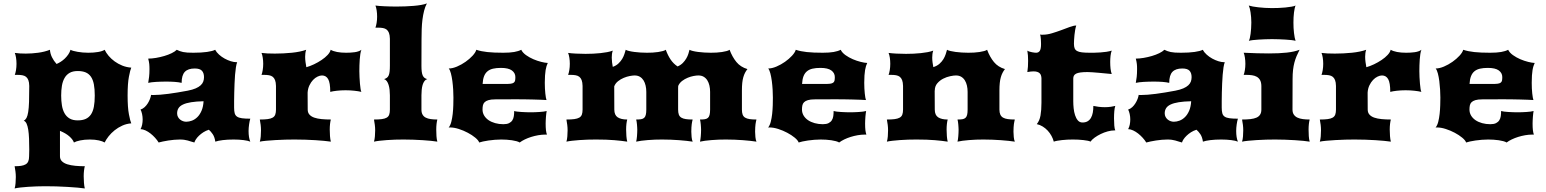

<svg xmlns="http://www.w3.org/2000/svg" viewBox="-20 -813 8873 1102"><path d="M147.9 45.4Q147.9 11.2 146.7 -17.8Q145.5 -46.9 142.1 -68.4Q138.7 -89.8 132.6 -103.3Q126.5 -116.7 116.2 -120.1Q126 -125 132.1 -136.2Q138.2 -147.5 141.8 -169.9Q145.5 -192.4 146.7 -228.5Q147.9 -264.6 147.9 -319.8Q147.5 -340.8 142.6 -353.3Q137.7 -365.7 129.2 -372.3Q120.6 -378.9 108.2 -381.1Q95.7 -383.3 80.1 -383.3H64.9Q68.8 -393.1 71.8 -410.4Q74.7 -427.7 74.7 -446.8Q74.7 -465.3 72 -482.2Q69.3 -499 64.9 -509.3Q79.1 -507.3 95 -506.3Q110.8 -505.4 127.9 -505.4Q163.1 -505.4 199.2 -510.3Q235.4 -515.1 266.6 -527.3Q268.1 -505.4 278.3 -484.4Q288.6 -463.4 304.7 -445.8Q316.4 -450.7 328.6 -458.5Q340.8 -466.3 351.8 -476.8Q362.8 -487.3 371.6 -500Q380.4 -512.7 384.8 -527.3Q390.1 -523.9 400.6 -521Q411.1 -518.1 425 -515.6Q439 -513.2 454.8 -511.7Q470.7 -510.3 486.8 -510.3Q517.6 -510.3 543 -514.6Q568.4 -519 580.6 -527.3Q588.9 -509.8 603.5 -492.4Q618.2 -475.1 637.9 -460.7Q657.7 -446.3 681.9 -436.5Q706.1 -426.8 733.4 -424.8Q727.5 -412.1 720 -373Q712.4 -334 712.4 -265.1Q712.4 -195.8 720 -156.7Q727.5 -117.7 733.4 -105Q706.1 -103 681.9 -92Q657.7 -81.1 637.9 -65.2Q618.2 -49.3 603.5 -30.8Q588.9 -12.2 580.6 4.9Q569.8 -2 547.6 -7.1Q525.4 -12.2 495.6 -12.2Q464.8 -12.2 440.4 -7.1Q416 -2 404.3 4.9Q398.4 -12.2 378.4 -30Q358.4 -47.9 324.2 -62V84Q324.2 101.6 335.7 112.8Q347.2 124 366.9 130.1Q386.7 136.2 412.4 138.7Q438 141.1 466.8 141.1Q463.9 151.4 462.2 166.5Q460.4 181.6 460.4 198.7Q460.4 217.3 461.9 236.3Q463.4 255.4 466.8 268.6Q451.2 266.1 425.3 263.9Q399.4 261.7 368.2 259.8Q336.9 257.8 303.2 256.8Q269.5 255.9 238.8 255.9Q215.3 255.9 189.9 256.8Q164.6 257.8 140.9 259.3Q117.2 260.7 96.9 263.2Q76.7 265.6 64 268.6Q67.9 255.9 69.3 238Q70.8 220.2 70.8 203.1Q70.8 187.5 68.8 171.9Q66.9 156.2 64 141.1Q85.9 141.1 101.6 138.7Q117.2 136.2 127.4 130.1Q137.7 124 142.3 112.8Q147 101.6 147 84ZM331.1 -264.6Q331.1 -233.9 335.4 -207.8Q339.8 -181.6 350.6 -162.6Q361.3 -143.6 379.6 -132.8Q397.9 -122.1 426.3 -122.1Q453.1 -122.1 471.7 -130.4Q490.2 -138.7 502 -156Q513.7 -173.3 518.8 -200.2Q523.9 -227.1 523.9 -264.6Q523.9 -302.2 518.8 -328.9Q513.7 -355.5 502 -372.6Q490.2 -389.6 471.7 -397.5Q453.1 -405.3 426.3 -405.3Q397.9 -405.3 379.6 -394.8Q361.3 -384.3 350.6 -365.5Q339.8 -346.7 335.4 -321Q331.1 -295.4 331.1 -264.6Z M786.6 -71.8Q793 -83 795.9 -97.7Q798.8 -112.3 798.8 -127.4Q798.8 -143.1 795.4 -158.7Q792 -174.3 786.6 -184.1Q799.8 -188.5 810.3 -198.2Q820.8 -208 828.4 -220.2Q835.9 -232.4 840.8 -245.1Q845.7 -257.8 847.2 -268.6Q849.6 -267.6 852.5 -267.6Q855.5 -267.6 858.9 -267.6Q895 -267.6 946.3 -274.4Q997.6 -281.2 1057.1 -292.5Q1085 -297.9 1103 -305.7Q1121.1 -313.5 1131.8 -323.5Q1142.6 -333.5 1146.7 -345.2Q1150.9 -356.9 1150.9 -370.1Q1150.9 -394 1138.9 -407Q1127 -419.9 1097.7 -419.9Q1059.1 -419.9 1040.8 -400.6Q1022.5 -381.3 1022.5 -337.4Q1006.3 -341.3 983.4 -343Q960.4 -344.7 932.6 -344.7Q918.5 -344.7 904.1 -344.2Q889.6 -343.8 876 -343Q862.3 -342.3 850.6 -340.8Q838.9 -339.4 830.6 -337.4Q833.5 -352.5 835.7 -371.6Q837.9 -390.6 837.9 -416Q837.9 -424.3 837.6 -431.4Q837.4 -438.5 836.7 -445.3Q835.9 -452.1 834.5 -459.7Q833 -467.3 830.6 -476.6Q851.1 -476.6 875.5 -480.7Q899.9 -484.9 923.1 -491.7Q946.3 -498.5 965.3 -507.8Q984.4 -517.1 994.6 -527.3Q1003.4 -522.9 1011.7 -519.8Q1020 -516.6 1030.8 -514.4Q1041.5 -512.2 1055.7 -511.2Q1069.8 -510.3 1089.8 -510.3Q1135.7 -510.3 1168.2 -514.9Q1200.7 -519.5 1214.8 -527.3Q1222.7 -512.7 1237.3 -499.5Q1252 -486.3 1269.3 -476.8Q1286.6 -467.3 1304.4 -461.7Q1322.3 -456.1 1336.9 -456.1H1341.3Q1336.9 -445.3 1334 -426.3Q1331.1 -407.2 1329.1 -383.5Q1327.1 -359.9 1326.2 -333.5Q1325.2 -307.1 1324.5 -281.5Q1323.7 -255.9 1323.7 -233.4Q1323.7 -210.9 1323.7 -195.3Q1323.7 -175.3 1327.1 -162.8Q1330.6 -150.4 1340.6 -143.6Q1350.6 -136.7 1368.9 -134.3Q1387.2 -131.8 1416.5 -131.8Q1414.6 -126 1412.8 -117.4Q1411.1 -108.9 1409.7 -99.1Q1408.2 -89.4 1407.5 -79.6Q1406.7 -69.8 1406.7 -61.5Q1406.7 -23.4 1416.5 0Q1404.8 -5.4 1378.4 -8.8Q1352.1 -12.2 1320.8 -12.2Q1285.6 -12.2 1258.5 -8.8Q1231.4 -5.4 1215.8 0Q1211.9 -26.9 1200.9 -43Q1189.9 -59.1 1178.7 -68.4Q1161.6 -63 1147.5 -54Q1133.3 -44.9 1122.3 -34.4Q1111.3 -23.9 1104.5 -13.4Q1097.7 -2.9 1095.7 4.9Q1084.5 2 1075.4 -1Q1066.4 -3.9 1057.1 -6.6Q1047.9 -9.3 1037.1 -10.7Q1026.4 -12.2 1011.7 -12.2Q996.6 -12.2 979.7 -10.7Q962.9 -9.3 946.3 -6.6Q929.7 -3.9 915.3 -1Q900.9 2 890.6 4.9Q882.3 -8.8 870.1 -22.2Q857.9 -35.6 844 -46.6Q830.1 -57.6 815.2 -64.5Q800.3 -71.3 786.6 -71.8ZM996.6 -162.6Q996.6 -150.9 1001.5 -141.8Q1006.3 -132.8 1013.9 -126.7Q1021.5 -120.6 1030.8 -117.4Q1040 -114.3 1048.8 -114.3Q1064.9 -114.3 1081.8 -120.6Q1098.6 -127 1112.8 -140.9Q1127 -154.8 1136.7 -177.2Q1146.5 -199.7 1148.4 -231.9Q1106.4 -231 1077.4 -226.3Q1048.3 -221.7 1030.3 -213.1Q1012.2 -204.6 1004.4 -191.9Q996.6 -179.2 996.6 -162.6Z M1471.2 0Q1475.1 -12.7 1476.6 -30.3Q1478 -47.9 1478 -64.9Q1478 -80.6 1476.1 -96.2Q1474.1 -111.8 1471.2 -127Q1498.5 -127 1516.4 -129.4Q1534.2 -131.8 1544.9 -137.9Q1555.7 -144 1559.8 -155.3Q1564 -166.5 1564 -184.1V-319.8Q1563.5 -340.8 1558.6 -353.3Q1553.7 -365.7 1545.2 -372.3Q1536.6 -378.9 1524.2 -381.1Q1511.7 -383.3 1496.1 -383.3H1481Q1484.9 -393.1 1487.8 -410.4Q1490.7 -427.7 1490.7 -446.8Q1490.7 -465.3 1488 -482.2Q1485.4 -499 1481 -509.3Q1495.1 -507.3 1514.9 -506.3Q1534.7 -505.4 1557.6 -505.4Q1581.1 -505.4 1606.2 -506.6Q1631.3 -507.8 1655.3 -510.3Q1679.2 -512.7 1700.4 -517.1Q1721.7 -521.5 1737.3 -527.3Q1733.9 -517.6 1732.7 -507.6Q1731.4 -497.6 1731.4 -486.8Q1731.4 -471.7 1733.6 -456.5Q1735.8 -441.4 1738.3 -427.2Q1759.3 -433.1 1782.5 -444.1Q1805.7 -455.1 1825.9 -468.8Q1846.2 -482.4 1860.4 -497.6Q1874.5 -512.7 1877.9 -527.3Q1892.1 -519 1914.8 -514.6Q1937.5 -510.3 1966.8 -510.3Q1978.5 -510.3 1991.2 -511Q2003.9 -511.7 2015.9 -513.4Q2027.8 -515.1 2037.8 -518.6Q2047.9 -522 2054.2 -527.3Q2050.3 -517.6 2048.1 -502.9Q2045.9 -488.3 2044.7 -471.4Q2043.5 -454.6 2043 -437.3Q2042.5 -419.9 2042.5 -404.8Q2042.5 -389.6 2043.5 -370.4Q2044.4 -351.1 2045.9 -333.3Q2047.4 -315.4 2049.6 -302.2Q2051.8 -289.1 2054.2 -285.6Q2038.1 -289.6 2013.9 -292.2Q1989.7 -294.9 1963.4 -294.9Q1937 -294.9 1913.6 -292.2Q1890.1 -289.6 1875.5 -285.6Q1875.5 -337.9 1863.5 -358.9Q1851.6 -379.9 1828.1 -379.9Q1816.4 -379.9 1802.5 -373.3Q1788.6 -366.7 1776.6 -354Q1764.6 -341.3 1755.9 -323Q1747.1 -304.7 1745.6 -281.2L1746.1 -184.1Q1746.1 -166.5 1756.1 -155.3Q1766.1 -144 1783.7 -137.9Q1801.3 -131.8 1825.7 -129.4Q1850.1 -127 1878.9 -127Q1876 -116.7 1874.3 -101.6Q1872.6 -86.4 1872.6 -69.3Q1872.6 -50.8 1874 -32Q1875.5 -13.2 1878.9 0Q1863.3 -2.4 1840.3 -4.6Q1817.4 -6.8 1790 -8.5Q1762.7 -10.3 1731.9 -11.2Q1701.2 -12.2 1670.4 -12.2Q1647 -12.2 1617.9 -11.5Q1588.9 -10.7 1560.5 -9Q1532.2 -7.3 1508.1 -5.1Q1483.9 -2.9 1471.2 0Z M2126.5 0Q2130.4 -12.7 2131.8 -30.3Q2133.3 -47.9 2133.3 -64.9Q2133.3 -80.6 2131.3 -96.2Q2129.4 -111.8 2126.5 -127Q2153.8 -127 2171.6 -129.4Q2189.5 -131.8 2199.7 -137.9Q2210 -144 2213.9 -155.3Q2217.8 -166.5 2217.8 -184.1V-266.1Q2217.8 -281.7 2216.1 -297.4Q2214.4 -313 2210.4 -325.7Q2206.5 -338.4 2200 -347.4Q2193.4 -356.4 2184.1 -358.9Q2194.3 -361.8 2200.9 -366.9Q2207.5 -372.1 2211.2 -380.9Q2214.8 -389.6 2216.3 -403.1Q2217.8 -416.5 2217.8 -436V-590.8Q2217.3 -611.8 2212.4 -624.3Q2207.5 -636.7 2199 -643.3Q2190.4 -649.9 2178 -652.1Q2165.5 -654.3 2149.9 -654.3H2134.8Q2138.7 -664.1 2141.6 -681.4Q2144.5 -698.7 2144.5 -717.8Q2144.5 -736.3 2141.8 -753.7Q2139.2 -771 2134.8 -781.2Q2144 -779.8 2157.2 -778.8Q2170.4 -777.8 2186 -777.1Q2201.7 -776.4 2219.2 -775.9Q2236.8 -775.4 2255.4 -775.4Q2280.3 -775.4 2305.7 -776.4Q2331.1 -777.3 2354.2 -779.3Q2377.4 -781.2 2397.2 -784.7Q2417 -788.1 2430.2 -793.5Q2419.9 -774.4 2414.1 -751Q2408.2 -727.5 2404.8 -701.2Q2401.4 -674.8 2400.4 -646Q2399.4 -617.2 2399.4 -587.4L2398.9 -435.1Q2398.9 -415.5 2400.6 -402.1Q2402.3 -388.7 2406.2 -379.9Q2410.2 -371.1 2416.5 -366.2Q2422.9 -361.3 2432.6 -358.9Q2422.4 -356 2415.8 -346.9Q2409.2 -337.9 2405.5 -325.2Q2401.9 -312.5 2400.4 -297.1Q2398.9 -281.7 2398.9 -266.1V-184.1Q2398.9 -166.5 2405.3 -155.3Q2411.6 -144 2423.6 -137.9Q2435.5 -131.8 2452.4 -129.4Q2469.2 -127 2490.2 -127Q2487.3 -116.7 2485.6 -101.6Q2483.9 -86.4 2483.9 -69.3Q2483.9 -50.8 2485.1 -32Q2486.3 -13.2 2490.2 0Q2477.1 -2.4 2454.8 -4.6Q2432.6 -6.8 2406.2 -8.5Q2379.9 -10.3 2351.3 -11.2Q2322.8 -12.2 2296.4 -12.2Q2272.9 -12.2 2248.3 -11.5Q2223.6 -10.7 2200.9 -9Q2178.2 -7.3 2158.7 -5.1Q2139.2 -2.9 2126.5 0Z M2555.2 -81.1Q2564.9 -92.8 2570.3 -113.8Q2575.7 -134.8 2578.4 -159.4Q2581.1 -184.1 2581.8 -209Q2582.5 -233.9 2582.5 -252.9Q2582.5 -272.9 2581.1 -298.3Q2579.6 -323.7 2576.4 -347.9Q2573.2 -372.1 2568.1 -391.6Q2563 -411.1 2555.7 -419.9Q2577.1 -419.9 2603 -430.9Q2628.9 -441.9 2652.1 -458.3Q2675.3 -474.6 2692.4 -493.2Q2709.5 -511.7 2713.9 -527.3Q2740.7 -518.1 2777.3 -514.2Q2814 -510.3 2868.2 -510.3Q2906.2 -510.3 2931.2 -514.6Q2956.1 -519 2971.7 -527.3Q2980 -510.3 2999.3 -496.6Q3018.6 -482.9 3041.3 -473.1Q3064 -463.4 3086.7 -457.8Q3109.4 -452.1 3124 -451.7Q3120.1 -443.4 3116.9 -433.6Q3113.8 -423.8 3111.6 -410.6Q3109.4 -397.5 3108.2 -379.6Q3106.9 -361.8 3106.9 -337.9Q3106.9 -321.3 3107.7 -305.7Q3108.4 -290 3109.9 -276.9Q3111.3 -263.7 3113 -253.7Q3114.7 -243.7 3116.7 -238.8Q3104.5 -239.7 3084 -240.5Q3063.5 -241.2 3039.1 -241.9Q3014.6 -242.7 2988 -242.9Q2961.4 -243.2 2937.5 -243.2Q2909.2 -243.2 2881.1 -242.9Q2853 -242.7 2823.2 -242.7Q2798.3 -242.7 2783.7 -238.3Q2769 -233.9 2761.5 -226.3Q2753.9 -218.8 2751.7 -208Q2749.5 -197.3 2749.5 -184.6Q2749.5 -165.5 2758.8 -149.9Q2768.1 -134.3 2784.2 -123.3Q2800.3 -112.3 2822.3 -106.2Q2844.2 -100.1 2869.1 -100.1Q2889.6 -100.1 2901.9 -106.2Q2914.1 -112.3 2920.7 -122.6Q2927.2 -132.8 2929.2 -146.5Q2931.2 -160.2 2931.2 -175.8Q2937 -173.8 2948.7 -172.4Q2960.4 -170.9 2974.1 -170.2Q2987.8 -169.4 3001.7 -168.9Q3015.6 -168.5 3025.9 -168.5Q3036.1 -168.5 3049.3 -168.9Q3062.5 -169.4 3075.4 -170.2Q3088.4 -170.9 3099.6 -172.4Q3110.8 -173.8 3117.7 -175.8Q3116.7 -170.4 3115.5 -161.4Q3114.3 -152.3 3113.5 -142.1Q3112.8 -131.8 3112.3 -121.6Q3111.8 -111.3 3111.8 -104.5Q3111.8 -80.6 3113.5 -66.2Q3115.2 -51.8 3119.1 -40.5H3110.4Q3090.3 -40.5 3069.3 -36.9Q3048.3 -33.2 3028.8 -27.1Q3009.3 -21 2992.2 -12.7Q2975.1 -4.4 2962.9 4.9Q2956.1 0.5 2944.1 -2.7Q2932.1 -5.9 2917.7 -8.1Q2903.3 -10.3 2887.5 -11.2Q2871.6 -12.2 2856.9 -12.2Q2839.4 -12.2 2820.3 -10.7Q2801.3 -9.3 2783.9 -6.6Q2766.6 -3.9 2752.4 -1Q2738.3 2 2730.5 4.9Q2726.1 -7.8 2707.8 -22.9Q2689.5 -38.1 2665 -51Q2640.6 -64 2613.3 -72.8Q2585.9 -81.5 2563.5 -81.5Q2561 -81.5 2559.1 -81.3Q2557.1 -81.1 2555.2 -81.1ZM2879.9 -331.1Q2899.4 -331.1 2910.9 -332.5Q2922.4 -334 2928.5 -338.4Q2934.6 -342.8 2936.3 -350.3Q2938 -357.9 2938 -370.6Q2938 -394 2918 -408.7Q2897.9 -423.3 2855.5 -423.3Q2829.1 -423.3 2810.1 -418.9Q2791 -414.6 2778.1 -403.8Q2765.1 -393.1 2758.3 -375.5Q2751.5 -357.9 2750 -331.1Z M3231 0Q3234.9 -12.7 3236.3 -30.3Q3237.8 -47.9 3237.8 -64.9Q3237.8 -80.6 3235.8 -96.2Q3233.9 -111.8 3231 -127Q3258.3 -127 3276.1 -129.4Q3293.9 -131.8 3304.7 -137.9Q3315.4 -144 3319.6 -155.3Q3323.7 -166.5 3323.7 -184.1V-319.8Q3323.2 -340.8 3318.4 -353.3Q3313.5 -365.7 3304.9 -372.3Q3296.4 -378.9 3283.9 -381.1Q3271.5 -383.3 3255.9 -383.3H3240.7Q3244.6 -393.1 3247.6 -410.4Q3250.5 -427.7 3250.5 -446.8Q3250.5 -465.3 3247.8 -482.2Q3245.1 -499 3240.7 -509.3Q3258.8 -506.8 3285.2 -505.4Q3311.5 -503.9 3340.8 -503.9Q3362.3 -503.9 3384 -504.9Q3405.8 -505.9 3426.3 -508.1Q3446.8 -510.3 3464.8 -513.7Q3482.9 -517.1 3497.1 -522.5Q3493.7 -512.7 3492.4 -502.7Q3491.2 -492.7 3491.2 -482.4Q3491.2 -468.8 3492.9 -455.3Q3494.6 -441.9 3497.1 -429.2Q3517.1 -436.5 3530 -449Q3543 -461.4 3551.3 -475.3Q3559.6 -489.3 3564 -503.2Q3568.4 -517.1 3571.3 -527.3Q3577.6 -523.4 3590.6 -520.3Q3603.5 -517.1 3620.4 -514.9Q3637.2 -512.7 3656.2 -511.5Q3675.3 -510.3 3693.4 -510.3Q3709.5 -510.3 3726.1 -511.2Q3742.7 -512.2 3757.3 -514.4Q3772 -516.6 3783.7 -519.8Q3795.4 -522.9 3801.3 -527.3Q3813 -495.1 3829.1 -471.2Q3845.2 -447.3 3869.1 -431.6Q3887.2 -439.5 3899.2 -451.7Q3911.1 -463.9 3918.9 -477.3Q3926.8 -490.7 3930.9 -503.9Q3935.1 -517.1 3937.5 -527.3Q3943.8 -523.4 3956.8 -520.3Q3969.7 -517.1 3986.6 -514.9Q4003.4 -512.7 4022.5 -511.5Q4041.5 -510.3 4059.6 -510.3Q4075.7 -510.3 4092.3 -511.2Q4108.9 -512.2 4123.5 -514.4Q4138.2 -516.6 4149.9 -519.8Q4161.6 -522.9 4167.5 -527.3Q4183.1 -485.8 4206.8 -457Q4230.5 -428.2 4270 -416.5Q4262.2 -406.7 4256.3 -395.5Q4250.5 -384.3 4246.3 -369.9Q4242.2 -355.5 4240.2 -336.9Q4238.3 -318.4 4238.3 -293.9V-184.1Q4238.3 -166.5 4242.4 -155.3Q4246.6 -144 4256.6 -137.9Q4266.6 -131.8 4282.5 -129.4Q4298.3 -127 4321.8 -127Q4320.3 -121.1 4318.8 -114.7Q4317.4 -108.4 4316.4 -100.3Q4315.4 -92.3 4314.7 -81.8Q4314 -71.3 4314 -57.1Q4314 -43 4315.7 -26.4Q4317.4 -9.8 4321.8 0Q4306.6 -2.4 4286.6 -4.6Q4266.6 -6.8 4243.9 -8.5Q4221.2 -10.3 4196.3 -11.2Q4171.4 -12.2 4146.5 -12.2Q4126.5 -12.2 4105.2 -11.5Q4084 -10.7 4064 -9Q4043.9 -7.3 4026.6 -5.1Q4009.3 -2.9 3997.6 0Q3999 -5.9 4000.2 -13.7Q4001.5 -21.5 4002.2 -30.8Q4002.9 -40 4003.4 -49.8Q4003.9 -59.6 4003.9 -68.4Q4003.9 -73.2 4003.4 -81.5Q4002.9 -89.8 4002.2 -98.4Q4001.5 -106.9 4000.2 -114.7Q3999 -122.6 3997.6 -127Q4014.2 -127 4025.1 -128.7Q4036.1 -130.4 4043 -136.2Q4049.8 -142.1 4052.7 -153.6Q4055.7 -165 4055.7 -184.1V-285.6Q4055.7 -304.7 4051.8 -321.8Q4047.9 -338.9 4039.8 -351.8Q4031.7 -364.7 4019 -372.3Q4006.3 -379.9 3988.3 -379.9Q3978 -379.9 3961.4 -377Q3944.8 -374 3927.5 -366.9Q3910.2 -359.9 3895 -348.4Q3879.9 -336.9 3872.6 -319.8Q3872.1 -313.5 3872.1 -307.1Q3872.1 -300.8 3872.1 -293.9V-184.1Q3872.1 -166.5 3876.2 -155.3Q3880.4 -144 3890.4 -137.9Q3900.4 -131.8 3916.3 -129.4Q3932.1 -127 3955.6 -127Q3954.1 -121.1 3952.6 -114.7Q3951.2 -108.4 3950.2 -100.3Q3949.2 -92.3 3948.5 -81.8Q3947.8 -71.3 3947.8 -57.1Q3947.8 -43 3949.5 -26.4Q3951.2 -9.8 3955.6 0Q3940.4 -2.4 3920.4 -4.6Q3900.4 -6.8 3877.7 -8.5Q3855 -10.3 3830.1 -11.2Q3805.2 -12.2 3780.3 -12.2Q3760.3 -12.2 3739 -11.5Q3717.8 -10.7 3697.8 -9Q3677.7 -7.3 3660.4 -5.1Q3643.1 -2.9 3631.3 0Q3632.8 -5.9 3634 -13.7Q3635.3 -21.5 3636 -30.8Q3636.7 -40 3637.2 -49.8Q3637.7 -59.6 3637.7 -68.4Q3637.7 -73.2 3637.2 -81.5Q3636.7 -89.8 3636 -98.4Q3635.3 -106.9 3634 -114.7Q3632.8 -122.6 3631.3 -127Q3647.9 -127 3658.9 -128.7Q3669.9 -130.4 3676.8 -136.2Q3683.6 -142.1 3686.5 -153.6Q3689.5 -165 3689.5 -184.1V-285.6Q3689.5 -304.7 3685.5 -321.8Q3681.6 -338.9 3673.6 -351.8Q3665.5 -364.7 3652.8 -372.3Q3640.1 -379.9 3622.1 -379.9Q3611.8 -379.9 3594.7 -376.7Q3577.6 -373.5 3560.1 -366.2Q3542.5 -358.9 3527.3 -346.9Q3512.2 -335 3505.4 -317.4L3505.9 -184.1Q3505.9 -152.3 3525.4 -139.6Q3544.9 -127 3580.1 -127Q3577.1 -116.7 3575.4 -101.6Q3573.7 -86.4 3573.7 -69.3Q3573.7 -50.8 3575.2 -32Q3576.7 -13.2 3580.1 0Q3548.8 -4.9 3505.9 -8.5Q3462.9 -12.2 3400.9 -12.2Q3377.4 -12.2 3352.8 -11.5Q3328.1 -10.7 3305.4 -9Q3282.7 -7.3 3263.2 -5.1Q3243.7 -2.9 3231 0Z M4388.7 -81.1Q4398.4 -92.8 4403.8 -113.8Q4409.2 -134.8 4411.9 -159.4Q4414.6 -184.1 4415.3 -209Q4416 -233.9 4416 -252.9Q4416 -272.9 4414.6 -298.3Q4413.1 -323.7 4409.9 -347.9Q4406.7 -372.1 4401.6 -391.6Q4396.5 -411.1 4389.2 -419.9Q4410.6 -419.9 4436.5 -430.9Q4462.4 -441.9 4485.6 -458.3Q4508.8 -474.6 4525.9 -493.2Q4543 -511.7 4547.4 -527.3Q4574.2 -518.1 4610.8 -514.2Q4647.5 -510.3 4701.7 -510.3Q4739.7 -510.3 4764.6 -514.6Q4789.6 -519 4805.2 -527.3Q4813.5 -510.3 4832.8 -496.6Q4852.1 -482.9 4874.8 -473.1Q4897.5 -463.4 4920.2 -457.8Q4942.9 -452.1 4957.5 -451.7Q4953.6 -443.4 4950.4 -433.6Q4947.3 -423.8 4945.1 -410.6Q4942.9 -397.5 4941.7 -379.6Q4940.4 -361.8 4940.4 -337.9Q4940.4 -321.3 4941.2 -305.7Q4941.9 -290 4943.4 -276.9Q4944.8 -263.7 4946.5 -253.7Q4948.2 -243.7 4950.2 -238.8Q4938 -239.7 4917.5 -240.5Q4897 -241.2 4872.6 -241.9Q4848.1 -242.7 4821.5 -242.9Q4794.9 -243.2 4771 -243.2Q4742.7 -243.2 4714.6 -242.9Q4686.5 -242.7 4656.7 -242.7Q4631.8 -242.7 4617.2 -238.3Q4602.5 -233.9 4595 -226.3Q4587.4 -218.8 4585.2 -208Q4583 -197.3 4583 -184.6Q4583 -165.5 4592.3 -149.9Q4601.6 -134.3 4617.7 -123.3Q4633.8 -112.3 4655.8 -106.2Q4677.7 -100.1 4702.6 -100.1Q4723.1 -100.1 4735.4 -106.2Q4747.6 -112.3 4754.2 -122.6Q4760.7 -132.8 4762.7 -146.5Q4764.6 -160.2 4764.6 -175.8Q4770.5 -173.8 4782.2 -172.4Q4793.9 -170.9 4807.6 -170.2Q4821.3 -169.4 4835.2 -168.9Q4849.1 -168.5 4859.4 -168.5Q4869.6 -168.5 4882.8 -168.9Q4896 -169.4 4908.9 -170.2Q4921.9 -170.9 4933.1 -172.4Q4944.3 -173.8 4951.2 -175.8Q4950.2 -170.4 4949 -161.4Q4947.8 -152.3 4947 -142.1Q4946.3 -131.8 4945.8 -121.6Q4945.3 -111.3 4945.3 -104.5Q4945.3 -80.6 4947 -66.2Q4948.7 -51.8 4952.6 -40.5H4943.8Q4923.8 -40.5 4902.8 -36.9Q4881.8 -33.2 4862.3 -27.1Q4842.8 -21 4825.7 -12.7Q4808.6 -4.4 4796.4 4.9Q4789.6 0.5 4777.6 -2.7Q4765.6 -5.9 4751.2 -8.1Q4736.8 -10.3 4720.9 -11.2Q4705.1 -12.2 4690.4 -12.2Q4672.9 -12.2 4653.8 -10.7Q4634.8 -9.3 4617.4 -6.6Q4600.1 -3.9 4585.9 -1Q4571.8 2 4564 4.9Q4559.6 -7.8 4541.3 -22.9Q4522.9 -38.1 4498.5 -51Q4474.1 -64 4446.8 -72.8Q4419.4 -81.5 4397 -81.5Q4394.5 -81.5 4392.6 -81.3Q4390.6 -81.1 4388.7 -81.1ZM4713.4 -331.1Q4732.9 -331.1 4744.4 -332.5Q4755.9 -334 4762 -338.4Q4768.1 -342.8 4769.8 -350.3Q4771.5 -357.9 4771.5 -370.6Q4771.5 -394 4751.5 -408.7Q4731.4 -423.3 4689 -423.3Q4662.6 -423.3 4643.6 -418.9Q4624.5 -414.6 4611.6 -403.8Q4598.6 -393.1 4591.8 -375.5Q4585 -357.9 4583.5 -331.1Z M5070.3 0Q5074.2 -12.7 5075.7 -30.3Q5077.1 -47.9 5077.1 -64.9Q5077.1 -80.6 5075.2 -96.2Q5073.2 -111.8 5070.3 -127Q5097.7 -127 5115.5 -129.4Q5133.3 -131.8 5144 -137.9Q5154.8 -144 5158.9 -155.3Q5163.1 -166.5 5163.1 -184.1V-319.8Q5162.6 -340.8 5157.7 -353.3Q5152.8 -365.7 5144.3 -372.3Q5135.7 -378.9 5123.3 -381.1Q5110.8 -383.3 5095.2 -383.3H5080.1Q5084 -393.1 5086.9 -410.4Q5089.8 -427.7 5089.8 -446.8Q5089.8 -465.3 5087.2 -482.2Q5084.5 -499 5080.1 -509.3Q5098.1 -506.8 5124.5 -505.4Q5150.9 -503.9 5180.2 -503.9Q5201.7 -503.9 5223.4 -504.9Q5245.1 -505.9 5265.6 -508.1Q5286.1 -510.3 5304.2 -513.7Q5322.3 -517.1 5336.4 -522.5Q5333 -512.7 5331.8 -502.7Q5330.6 -492.7 5330.6 -482.4Q5330.6 -468.3 5332.5 -454.6Q5334.5 -440.9 5336.9 -427.7Q5358.4 -434.6 5372.3 -447Q5386.2 -459.5 5394.8 -473.6Q5403.3 -487.8 5408 -502.2Q5412.6 -516.6 5415.5 -527.3Q5421.9 -523.4 5434.8 -520.3Q5447.8 -517.1 5464.6 -514.9Q5481.4 -512.7 5500.5 -511.5Q5519.5 -510.3 5537.6 -510.3Q5553.7 -510.3 5570.3 -511.2Q5586.9 -512.2 5601.6 -514.4Q5616.2 -516.6 5627.9 -519.8Q5639.6 -522.9 5645.5 -527.3Q5661.1 -485.8 5684.8 -457Q5708.5 -428.2 5748 -416.5Q5740.2 -406.7 5734.4 -395.5Q5728.5 -384.3 5724.4 -369.9Q5720.2 -355.5 5718.3 -336.9Q5716.3 -318.4 5716.3 -293.9V-184.1Q5716.3 -166.5 5721.4 -155.3Q5726.6 -144 5737.1 -137.9Q5747.6 -131.8 5764.4 -129.4Q5781.2 -127 5804.7 -127Q5803.2 -121.1 5801.8 -114.7Q5800.3 -108.4 5799.3 -100.3Q5798.3 -92.3 5797.6 -81.8Q5796.9 -71.3 5796.9 -57.1Q5796.9 -43 5798.6 -26.4Q5800.3 -9.8 5804.7 0Q5789.6 -2.4 5768.8 -4.6Q5748 -6.8 5724.4 -8.5Q5700.7 -10.3 5675 -11.2Q5649.4 -12.2 5624.5 -12.2Q5604.5 -12.2 5583.3 -11.5Q5562 -10.7 5542 -9Q5522 -7.3 5504.6 -5.1Q5487.3 -2.9 5475.6 0Q5477.1 -5.9 5478.3 -13.7Q5479.5 -21.5 5480.2 -30.8Q5481 -40 5481.4 -49.8Q5481.9 -59.6 5481.9 -68.4Q5481.9 -73.2 5481.4 -81.5Q5481 -89.8 5480.2 -98.4Q5479.5 -106.9 5478.3 -114.7Q5477.1 -122.6 5475.6 -127Q5492.2 -127 5503.2 -128.7Q5514.2 -130.4 5521 -136.2Q5527.8 -142.1 5530.8 -153.6Q5533.7 -165 5533.7 -184.1V-285.6Q5533.7 -304.7 5529.8 -321.8Q5525.9 -338.9 5517.8 -351.8Q5509.8 -364.7 5497.1 -372.3Q5484.4 -379.9 5466.3 -379.9Q5454.1 -379.9 5433.8 -375.7Q5413.6 -371.6 5393.8 -361.6Q5374 -351.6 5359.6 -334.7Q5345.2 -317.9 5345.2 -293H5344.7L5345.2 -184.1Q5345.2 -152.3 5364.7 -139.6Q5384.3 -127 5419.4 -127Q5416.5 -116.7 5414.8 -101.6Q5413.1 -86.4 5413.1 -69.3Q5413.1 -50.8 5414.6 -32Q5416 -13.2 5419.4 0Q5388.2 -4.9 5345.2 -8.5Q5302.2 -12.2 5240.2 -12.2Q5216.8 -12.2 5192.1 -11.5Q5167.5 -10.7 5144.8 -9Q5122.1 -7.3 5102.5 -5.1Q5083 -2.9 5070.3 0Z M5930.7 -100.6Q5946.8 -120.1 5952.1 -150.4Q5957.5 -180.7 5957.5 -223.1V-364.3Q5957 -373 5954.8 -380.1Q5952.6 -387.2 5947.5 -392.3Q5942.4 -397.5 5933.6 -400.4Q5924.8 -403.3 5911.6 -403.3Q5904.3 -403.3 5895.8 -402.3Q5887.2 -401.4 5876.5 -399.4Q5878.9 -413.6 5879.9 -430.2Q5880.9 -446.8 5880.9 -463.9Q5880.9 -479.5 5879.9 -494.6Q5878.9 -509.8 5876.5 -522.5Q5881.3 -519 5888.7 -516.8Q5896 -514.6 5903.3 -513.2Q5910.6 -511.7 5917 -511Q5923.3 -510.3 5926.8 -510.3Q5940.9 -510.3 5948 -521.2Q5955.1 -532.2 5955.1 -559.6Q5955.1 -564 5954.8 -571.8Q5954.6 -579.6 5954.1 -587.9Q5953.6 -596.2 5952.4 -603.5Q5951.2 -610.8 5949.2 -614.7Q5953.1 -613.8 5957 -613.8Q5960.9 -613.8 5965.3 -613.8Q5990.2 -613.8 6017.8 -622.1Q6045.4 -630.4 6071.5 -640.1Q6097.7 -649.9 6120.1 -658.2Q6142.6 -666.5 6157.2 -666.5Q6153.3 -654.8 6150.9 -640.6Q6148.4 -626.5 6147 -612.3Q6145.5 -598.1 6144.8 -584.7Q6144 -571.3 6144 -562Q6144 -545.9 6147.9 -535.9Q6151.9 -525.9 6161.9 -520.3Q6171.9 -514.6 6189.7 -512.5Q6207.5 -510.3 6235.4 -510.3Q6247.1 -510.3 6262.9 -510.5Q6278.8 -510.7 6295.9 -512Q6313 -513.2 6329.8 -515.6Q6346.7 -518.1 6360.8 -522.5Q6356 -509.8 6354 -492.7Q6352.1 -475.6 6352.1 -457.5Q6352.1 -437 6354 -419.4Q6356 -401.9 6360.8 -388.2Q6344.2 -389.6 6324.5 -391.6Q6304.7 -393.6 6285.2 -395.3Q6265.6 -397 6249 -398.2Q6232.4 -399.4 6222.2 -399.4Q6197.8 -399.4 6181.9 -397.2Q6166 -395 6156.7 -390.4Q6147.5 -385.7 6143.8 -378.7Q6140.1 -371.6 6140.1 -362.3V-231.4Q6140.1 -212.4 6142.3 -191.2Q6144.5 -169.9 6150.4 -151.9Q6156.2 -133.8 6166.5 -121.8Q6176.8 -109.9 6192.9 -109.9Q6210.4 -109.9 6222.4 -116.9Q6234.4 -124 6241.7 -136.7Q6249 -149.4 6252.2 -166.7Q6255.4 -184.1 6255.4 -205.1Q6266.1 -202.6 6284.2 -200.2Q6302.2 -197.8 6321.3 -197.8Q6339.8 -197.8 6356.2 -200.2Q6372.6 -202.6 6381.3 -205.1Q6377.4 -194.3 6375.7 -175Q6374 -155.8 6374 -133.8Q6374 -111.8 6375.5 -92.8Q6377 -73.7 6381.3 -64.5H6376.5Q6358.4 -64.5 6337.6 -58.8Q6316.9 -53.2 6297.9 -43.9Q6278.8 -34.7 6262.9 -23.2Q6247.1 -11.7 6238.8 0Q6234.9 -2.9 6223.9 -5.1Q6212.9 -7.3 6198.5 -9Q6184.1 -10.7 6168 -11.5Q6151.9 -12.2 6137.2 -12.2Q6122.6 -12.2 6106.7 -11.5Q6090.8 -10.7 6075.7 -9Q6060.5 -7.3 6048.1 -5.1Q6035.6 -2.9 6028.3 0Q6023.9 -17.1 6014.9 -33.4Q6005.9 -49.8 5993.2 -63.5Q5980.5 -77.1 5964.6 -86.9Q5948.7 -96.7 5930.7 -100.6Z M6455.1 -71.8Q6461.4 -83 6464.4 -97.7Q6467.3 -112.3 6467.3 -127.4Q6467.3 -143.1 6463.9 -158.7Q6460.4 -174.3 6455.1 -184.1Q6468.3 -188.5 6478.8 -198.2Q6489.3 -208 6496.8 -220.2Q6504.4 -232.4 6509.3 -245.1Q6514.2 -257.8 6515.6 -268.6Q6518.1 -267.6 6521 -267.6Q6523.9 -267.6 6527.3 -267.6Q6563.5 -267.6 6614.7 -274.4Q6666 -281.2 6725.6 -292.5Q6753.4 -297.9 6771.5 -305.7Q6789.6 -313.5 6800.3 -323.5Q6811 -333.5 6815.2 -345.2Q6819.3 -356.9 6819.3 -370.1Q6819.3 -394 6807.4 -407Q6795.4 -419.9 6766.1 -419.9Q6727.5 -419.9 6709.2 -400.6Q6690.9 -381.3 6690.9 -337.4Q6674.8 -341.3 6651.9 -343Q6628.9 -344.7 6601.1 -344.7Q6586.9 -344.7 6572.5 -344.2Q6558.1 -343.8 6544.4 -343Q6530.8 -342.3 6519 -340.8Q6507.3 -339.4 6499 -337.4Q6502 -352.5 6504.2 -371.6Q6506.3 -390.6 6506.3 -416Q6506.3 -424.3 6506.1 -431.4Q6505.9 -438.5 6505.1 -445.3Q6504.4 -452.1 6502.9 -459.7Q6501.5 -467.3 6499 -476.6Q6519.5 -476.6 6543.9 -480.7Q6568.4 -484.9 6591.6 -491.7Q6614.7 -498.5 6633.8 -507.8Q6652.8 -517.1 6663.1 -527.3Q6671.9 -522.9 6680.2 -519.8Q6688.5 -516.6 6699.2 -514.4Q6710 -512.2 6724.1 -511.2Q6738.3 -510.3 6758.3 -510.3Q6804.2 -510.3 6836.7 -514.9Q6869.1 -519.5 6883.3 -527.3Q6891.1 -512.7 6905.8 -499.5Q6920.4 -486.3 6937.7 -476.8Q6955.1 -467.3 6972.9 -461.7Q6990.7 -456.1 7005.4 -456.1H7009.8Q7005.4 -445.3 7002.4 -426.3Q6999.5 -407.2 6997.6 -383.5Q6995.6 -359.9 6994.6 -333.5Q6993.7 -307.1 6992.9 -281.5Q6992.2 -255.9 6992.2 -233.4Q6992.2 -210.9 6992.2 -195.3Q6992.2 -175.3 6995.6 -162.8Q6999 -150.4 7009 -143.6Q7019 -136.7 7037.4 -134.3Q7055.7 -131.8 7085 -131.8Q7083 -126 7081.3 -117.4Q7079.6 -108.9 7078.1 -99.1Q7076.7 -89.4 7075.9 -79.6Q7075.2 -69.8 7075.2 -61.5Q7075.2 -23.4 7085 0Q7073.2 -5.4 7046.9 -8.8Q7020.5 -12.2 6989.3 -12.2Q6954.1 -12.2 6927 -8.8Q6899.9 -5.4 6884.3 0Q6880.4 -26.9 6869.4 -43Q6858.4 -59.1 6847.2 -68.4Q6830.1 -63 6815.9 -54Q6801.8 -44.9 6790.8 -34.4Q6779.8 -23.9 6772.9 -13.4Q6766.1 -2.9 6764.2 4.9Q6752.9 2 6743.9 -1Q6734.9 -3.9 6725.6 -6.6Q6716.3 -9.3 6705.6 -10.7Q6694.8 -12.2 6680.2 -12.2Q6665 -12.2 6648.2 -10.7Q6631.3 -9.3 6614.7 -6.6Q6598.1 -3.9 6583.7 -1Q6569.3 2 6559.1 4.9Q6550.8 -8.8 6538.6 -22.2Q6526.4 -35.6 6512.5 -46.6Q6498.5 -57.6 6483.6 -64.5Q6468.8 -71.3 6455.1 -71.8ZM6665 -162.6Q6665 -150.9 6669.9 -141.8Q6674.8 -132.8 6682.4 -126.7Q6689.9 -120.6 6699.2 -117.4Q6708.5 -114.3 6717.3 -114.3Q6733.4 -114.3 6750.2 -120.6Q6767.1 -127 6781.2 -140.9Q6795.4 -154.8 6805.2 -177.2Q6814.9 -199.7 6816.9 -231.9Q6774.9 -231 6745.8 -226.3Q6716.8 -221.7 6698.7 -213.1Q6680.7 -204.6 6672.9 -191.9Q6665 -179.2 6665 -162.6Z M7147.9 -578.6Q7150.9 -584 7153.6 -594.7Q7156.2 -605.5 7158 -619.6Q7159.7 -633.8 7160.9 -650.1Q7162.1 -666.5 7162.1 -683.6Q7162.1 -699.2 7160.9 -714.1Q7159.7 -729 7157.7 -741.9Q7155.8 -754.9 7153.1 -765.1Q7150.4 -775.4 7147.5 -781.2Q7156.2 -778.3 7170.7 -775.6Q7185.1 -772.9 7202.9 -771Q7220.7 -769 7240.5 -767.8Q7260.3 -766.6 7279.3 -766.6Q7296.9 -766.6 7317.6 -767.3Q7338.4 -768.1 7357.7 -770Q7377 -772 7392.6 -774.7Q7408.2 -777.3 7416 -781.2Q7413.1 -774.9 7410.9 -764.6Q7408.7 -754.4 7407 -741.5Q7405.3 -728.5 7404.5 -713.6Q7403.8 -698.7 7403.8 -683.6Q7403.8 -668 7404.5 -652.8Q7405.3 -637.7 7407 -623.8Q7408.7 -609.9 7410.9 -598.1Q7413.1 -586.4 7416 -578.6Q7408.2 -581.1 7393.3 -582.8Q7378.4 -584.5 7359.6 -585.7Q7340.8 -586.9 7320.3 -587.6Q7299.8 -588.4 7280.8 -588.4Q7261.7 -588.4 7241.7 -587.6Q7221.7 -586.9 7203.4 -585.7Q7185.1 -584.5 7170.4 -582.8Q7155.8 -581.1 7147.9 -578.6ZM7108.9 0Q7112.8 -12.7 7114.3 -30.3Q7115.7 -47.9 7115.7 -64.9Q7115.7 -80.6 7113.8 -96.2Q7111.8 -111.8 7108.9 -127Q7136.2 -127 7157 -129.4Q7177.7 -131.8 7191.7 -137.9Q7205.6 -144 7212.6 -155.3Q7219.7 -166.5 7219.7 -184.1V-319.8Q7219.2 -340.8 7212.2 -353.3Q7205.1 -365.7 7193.4 -372.3Q7181.6 -378.9 7166.3 -381.1Q7150.9 -383.3 7133.8 -383.3H7118.2Q7122.1 -393.1 7125 -410.4Q7127.9 -427.7 7127.9 -446.8Q7127.9 -465.3 7125.2 -482.7Q7122.6 -500 7118.2 -510.3Q7159.7 -508.3 7195.6 -507.3Q7231.4 -506.3 7263.2 -506.3Q7322.3 -506.3 7365.2 -511Q7408.2 -515.6 7439 -527.3Q7429.2 -508.3 7421.9 -491Q7414.6 -473.6 7409.4 -454.3Q7404.3 -435.1 7401.6 -412.1Q7398.9 -389.2 7398.9 -359.4L7398.4 -184.1Q7398.4 -166.5 7406 -155.3Q7413.6 -144 7426.8 -137.9Q7439.9 -131.8 7458 -129.4Q7476.1 -127 7497.1 -127Q7494.1 -116.7 7492.4 -101.6Q7490.7 -86.4 7490.7 -69.3Q7490.7 -50.8 7491.9 -32Q7493.2 -13.2 7497.1 0Q7483.9 -2.4 7460.9 -4.6Q7438 -6.8 7410.9 -8.5Q7383.8 -10.3 7354.2 -11.2Q7324.7 -12.2 7298.3 -12.2Q7274.9 -12.2 7247.3 -11.5Q7219.7 -10.7 7193.1 -9Q7166.5 -7.3 7144 -5.1Q7121.6 -2.9 7108.9 0Z M7555.2 0Q7559.1 -12.7 7560.5 -30.3Q7562 -47.9 7562 -64.9Q7562 -80.6 7560.1 -96.2Q7558.1 -111.8 7555.2 -127Q7582.5 -127 7600.3 -129.4Q7618.2 -131.8 7628.9 -137.9Q7639.6 -144 7643.8 -155.3Q7647.9 -166.5 7647.9 -184.1V-319.8Q7647.5 -340.8 7642.6 -353.3Q7637.7 -365.7 7629.2 -372.3Q7620.6 -378.9 7608.2 -381.1Q7595.7 -383.3 7580.1 -383.3H7564.9Q7568.8 -393.1 7571.8 -410.4Q7574.7 -427.7 7574.7 -446.8Q7574.7 -465.3 7572 -482.2Q7569.3 -499 7564.9 -509.3Q7579.1 -507.3 7598.9 -506.3Q7618.7 -505.4 7641.6 -505.4Q7665 -505.4 7690.2 -506.6Q7715.3 -507.8 7739.3 -510.3Q7763.2 -512.7 7784.4 -517.1Q7805.7 -521.5 7821.3 -527.3Q7817.9 -517.6 7816.7 -507.6Q7815.4 -497.6 7815.4 -486.8Q7815.4 -471.7 7817.6 -456.5Q7819.8 -441.4 7822.3 -427.2Q7843.3 -433.1 7866.5 -444.1Q7889.6 -455.1 7909.9 -468.8Q7930.2 -482.4 7944.3 -497.6Q7958.5 -512.7 7961.9 -527.3Q7976.1 -519 7998.8 -514.6Q8021.5 -510.3 8050.8 -510.3Q8062.5 -510.3 8075.2 -511Q8087.9 -511.7 8099.9 -513.4Q8111.8 -515.1 8121.8 -518.6Q8131.8 -522 8138.2 -527.3Q8134.3 -517.6 8132.1 -502.9Q8129.9 -488.3 8128.7 -471.4Q8127.4 -454.6 8127 -437.3Q8126.5 -419.9 8126.5 -404.8Q8126.5 -389.6 8127.4 -370.4Q8128.4 -351.1 8129.9 -333.3Q8131.3 -315.4 8133.5 -302.2Q8135.7 -289.1 8138.2 -285.6Q8122.1 -289.6 8097.9 -292.2Q8073.7 -294.9 8047.4 -294.9Q8021 -294.9 7997.6 -292.2Q7974.1 -289.6 7959.5 -285.6Q7959.5 -337.9 7947.5 -358.9Q7935.5 -379.9 7912.1 -379.9Q7900.4 -379.9 7886.5 -373.3Q7872.6 -366.7 7860.6 -354Q7848.6 -341.3 7839.8 -323Q7831.1 -304.7 7829.6 -281.2L7830.1 -184.1Q7830.1 -166.5 7840.1 -155.3Q7850.1 -144 7867.7 -137.9Q7885.3 -131.8 7909.7 -129.4Q7934.1 -127 7962.9 -127Q7960 -116.7 7958.3 -101.6Q7956.5 -86.4 7956.5 -69.3Q7956.5 -50.8 7958 -32Q7959.5 -13.2 7962.9 0Q7947.3 -2.4 7924.3 -4.6Q7901.4 -6.8 7874 -8.5Q7846.7 -10.3 7815.9 -11.2Q7785.2 -12.2 7754.4 -12.2Q7731 -12.2 7701.9 -11.5Q7672.9 -10.7 7644.5 -9Q7616.2 -7.3 7592 -5.1Q7567.9 -2.9 7555.2 0Z M8219.7 -81.1Q8229.5 -92.8 8234.9 -113.8Q8240.2 -134.8 8242.9 -159.4Q8245.6 -184.1 8246.3 -209Q8247.1 -233.9 8247.1 -252.9Q8247.1 -272.9 8245.6 -298.3Q8244.1 -323.7 8241 -347.9Q8237.8 -372.1 8232.7 -391.6Q8227.5 -411.1 8220.2 -419.9Q8241.7 -419.9 8267.6 -430.9Q8293.5 -441.9 8316.7 -458.3Q8339.8 -474.6 8356.9 -493.2Q8374 -511.7 8378.4 -527.3Q8405.3 -518.1 8441.9 -514.2Q8478.5 -510.3 8532.7 -510.3Q8570.8 -510.3 8595.7 -514.6Q8620.6 -519 8636.2 -527.3Q8644.5 -510.3 8663.8 -496.6Q8683.1 -482.9 8705.8 -473.1Q8728.5 -463.4 8751.2 -457.8Q8773.9 -452.1 8788.6 -451.7Q8784.7 -443.4 8781.5 -433.6Q8778.3 -423.8 8776.1 -410.6Q8773.9 -397.5 8772.7 -379.6Q8771.5 -361.8 8771.5 -337.9Q8771.5 -321.3 8772.2 -305.7Q8772.9 -290 8774.4 -276.9Q8775.9 -263.7 8777.6 -253.7Q8779.3 -243.7 8781.2 -238.8Q8769 -239.7 8748.5 -240.5Q8728 -241.2 8703.6 -241.9Q8679.2 -242.7 8652.6 -242.9Q8626 -243.2 8602.1 -243.2Q8573.7 -243.2 8545.7 -242.9Q8517.6 -242.7 8487.8 -242.7Q8462.9 -242.7 8448.2 -238.3Q8433.6 -233.9 8426 -226.3Q8418.5 -218.8 8416.3 -208Q8414.1 -197.3 8414.1 -184.6Q8414.1 -165.5 8423.3 -149.9Q8432.6 -134.3 8448.7 -123.3Q8464.8 -112.3 8486.8 -106.2Q8508.8 -100.1 8533.7 -100.1Q8554.2 -100.1 8566.4 -106.2Q8578.6 -112.3 8585.2 -122.6Q8591.8 -132.8 8593.8 -146.5Q8595.7 -160.2 8595.7 -175.8Q8601.6 -173.8 8613.3 -172.4Q8625 -170.9 8638.7 -170.2Q8652.3 -169.4 8666.3 -168.9Q8680.2 -168.5 8690.4 -168.5Q8700.7 -168.5 8713.9 -168.9Q8727.1 -169.4 8740 -170.2Q8752.9 -170.9 8764.2 -172.4Q8775.4 -173.8 8782.2 -175.8Q8781.2 -170.4 8780 -161.4Q8778.8 -152.3 8778.1 -142.1Q8777.3 -131.8 8776.9 -121.6Q8776.4 -111.3 8776.4 -104.5Q8776.4 -80.6 8778.1 -66.2Q8779.8 -51.8 8783.7 -40.5H8774.9Q8754.9 -40.5 8733.9 -36.9Q8712.9 -33.2 8693.4 -27.1Q8673.8 -21 8656.7 -12.7Q8639.6 -4.4 8627.4 4.9Q8620.6 0.5 8608.6 -2.7Q8596.7 -5.9 8582.3 -8.1Q8567.9 -10.3 8552 -11.2Q8536.1 -12.2 8521.5 -12.2Q8503.9 -12.2 8484.9 -10.7Q8465.8 -9.3 8448.5 -6.6Q8431.2 -3.9 8417 -1Q8402.8 2 8395 4.9Q8390.6 -7.8 8372.3 -22.9Q8354 -38.1 8329.6 -51Q8305.2 -64 8277.8 -72.8Q8250.5 -81.5 8228 -81.5Q8225.6 -81.5 8223.6 -81.3Q8221.7 -81.1 8219.7 -81.1ZM8544.4 -331.1Q8564 -331.1 8575.4 -332.5Q8586.9 -334 8593 -338.4Q8599.1 -342.8 8600.8 -350.3Q8602.5 -357.9 8602.5 -370.6Q8602.5 -394 8582.5 -408.7Q8562.5 -423.3 8520 -423.3Q8493.7 -423.3 8474.6 -418.9Q8455.6 -414.6 8442.6 -403.8Q8429.7 -393.1 8422.9 -375.5Q8416 -357.9 8414.6 -331.1Z"/></svg>

Font: Arbutus
Style: Regular
Weight: 400
Designer: Karolina Lach
Foundry: Sorkin Type Co.
Version: Version 1.002